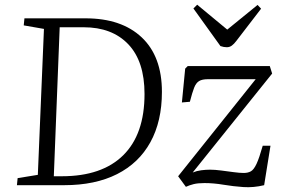

<svg xmlns="http://www.w3.org/2000/svg" viewBox="-20 -788 1208 817"><path d="M52 0 55 -30 141 -44 167 -665 81 -680 84 -710H344Q497 -710 583 -629Q669 -548 669 -397Q669 -272 620 -183Q571 -94 478 -47Q385 0 253 0ZM209 -38H243Q414 -38 504.5 -127.5Q595 -217 595 -388Q595 -527 526 -599.5Q457 -672 336 -672H234ZM779 -507H1128L1138 -475L800 -54Q817 -61 836.5 -63.5Q856 -66 874 -66Q894 -66 921 -62.5Q948 -59 974 -55.5Q1000 -52 1017 -52Q1035 -52 1047.5 -59Q1060 -66 1071.5 -90.5Q1083 -115 1098 -168H1131L1104 0Q1059 11 1015.5 8Q972 5 930.5 -2Q889 -9 850 -9Q822 -9 804 -4.5Q786 0 771 7L738 -38L1068 -451H865Q840 -451 827 -443Q814 -435 806 -414.5Q798 -394 788 -355L754 -352L768 -496ZM803 -752 819 -768 947 -662 1076 -767 1091 -751 985 -613Q976 -601 966.5 -594Q957 -587 945 -587Q932 -587 918 -592Z"/></svg>

Font: Literata 36pt Light
Style: Italic
Weight: 300
Italic angle: -2°
Designer: Latin by Veronika Burian and Jose Scaglione. Greek by Irene Vlachou. Cyrillic by Vera Evstafieva
Foundry: TypeTogether
Version: Version 3.002